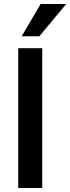

<svg xmlns="http://www.w3.org/2000/svg" viewBox="-20 -948 354 968"><path d="M72 0V-705H193V0ZM89 -765 185 -928H314L178 -765Z"/></svg>

Font: Nunito Sans 10pt Condensed
Style: Bold
Weight: 700
Width: 3
Designer: Vernon Adams
Foundry: Vernon Adams
Version: Version 3.101;gftools[0.9.27]